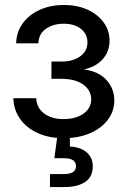

<svg xmlns="http://www.w3.org/2000/svg" viewBox="-20 -547 511 771"><path d="M236.3 7.8Q175.3 7.8 129.9 -13.4Q84.5 -34.7 59.6 -71Q34.7 -107.4 33.7 -152.8H125.5Q127 -113.8 157.2 -91.3Q187.5 -68.8 234.9 -68.8Q284.7 -68.8 315.4 -90.8Q346.2 -112.8 346.2 -147.9Q346.2 -184.6 314 -207.5Q281.7 -230.5 226.1 -230.5H186.5V-299.8H226.1Q272.9 -299.8 302 -320.8Q331.1 -341.8 331.1 -377Q331.1 -410.6 304.9 -431.2Q278.8 -451.7 235.8 -451.7Q192.9 -451.7 163.8 -430.9Q134.8 -410.2 134.3 -373H44.9Q45.9 -418 70.8 -452.6Q95.7 -487.3 138.7 -507.1Q181.6 -526.9 236.3 -526.9Q291 -526.9 332.3 -507.8Q373.5 -488.8 396.7 -456.3Q419.9 -423.8 419.9 -384.3Q419.9 -340.8 393.1 -310.1Q366.2 -279.3 319.3 -268.6V-267.6Q376 -260.3 407.5 -225.8Q439 -191.4 439 -143.6Q439 -100.1 412.8 -65.7Q386.7 -31.2 340.8 -11.7Q294.9 7.8 236.3 7.8ZM180.7 204.1V151.9H237.8Q261.7 151.9 273.4 143.8Q285.2 135.7 285.2 120.1Q285.2 104.5 273.4 96.4Q261.7 88.4 237.8 88.4H198.2L213.4 -22.9H260.7V0V41.5Q303.2 43.5 327.9 64.7Q352.5 85.9 352.5 120.6Q352.5 163.6 321.8 183.8Q291 204.1 239.7 204.1Z"/></svg>

Font: Inter Cardless Display
Style: Regular
Weight: 400
Designer: Rasmus Andersson
Foundry: rsms
Version: Version 4.001;git-9221beed3